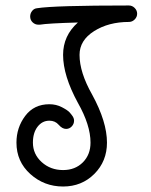

<svg xmlns="http://www.w3.org/2000/svg" viewBox="-20 -680 550 700"><path d="M250 -240Q250 -228 241.5 -219Q233 -210 221 -210Q207 -210 194 -225Q181 -240 160 -240Q134 -240 117 -218Q100 -196 100 -160Q100 -118 132 -89Q164 -60 210 -60Q254 -60 282 -88Q310 -116 310 -160Q310 -224 264 -305Q210 -404 210 -480Q210 -550 264 -598Q155 -595 125 -590H120Q108 -590 99 -598.5Q90 -607 90 -620Q90 -631 97 -640Q104 -649 115 -650Q177 -660 450 -660Q462 -660 471 -651Q480 -642 480 -630Q480 -618 471 -609Q462 -600 450 -600Q376 -600 323 -566.5Q270 -533 270 -480Q270 -416 316 -335Q370 -236 370 -160Q370 -92 324 -46Q278 0 210 0Q141 0 90.5 -45.5Q40 -91 40 -160Q40 -215 72 -257.5Q104 -300 160 -300Q185 -300 206 -289Q227 -278 234 -270Q241 -262 245 -256Q250 -248 250 -240Z"/></svg>

Font: Pecita
Style: Book
Weight: 400
Width: 7
Version: Version 4.3